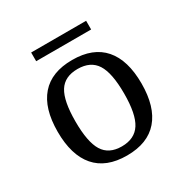

<svg xmlns="http://www.w3.org/2000/svg" viewBox="-142 -714 815 841"><g transform="rotate(-30 265.5 -293.5)"><path d="M171.5 -384.5Q143 -339 143 -235Q143 -131 171.5 -85Q200 -39 265 -39Q330 -39 359.5 -85Q389 -131 389 -235Q389 -339 360 -384.5Q331 -430 265.5 -430Q200 -430 171.5 -384.5ZM106.5 -55Q53 -117 53 -235Q53 -353 106.5 -414.5Q160 -476 265 -476Q370 -476 423.5 -414.5Q477 -353 477 -235Q477 -117 423.5 -55Q370 7 265 7Q160 7 106.5 -55ZM126 -550V-594H404V-550Z"/></g></svg>

Font: Caladea
Style: Regular
Weight: 400
Designer: Carolina Giovagnoli and Andres Torresi
Foundry: Carolina Giovagnoli and Andres Torresi
Version: Version 1.002